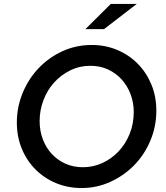

<svg xmlns="http://www.w3.org/2000/svg" viewBox="-20 -938 836 969"><path d="M65 0ZM769 -380Q769 -300 739 -228.5Q709 -157 657 -104Q605 -51 536.5 -20Q468 11 392 11Q323 11 263.5 -13.5Q204 -38 159.5 -82.5Q115 -127 90 -187.5Q65 -248 65 -320Q65 -397 94 -468Q123 -539 174 -593Q225 -647 294 -679Q363 -711 443 -711Q512 -711 571.5 -686Q631 -661 675 -616.5Q719 -572 744 -511.5Q769 -451 769 -380ZM655 -373Q655 -420 639 -462.5Q623 -505 594 -537Q565 -569 525 -587.5Q485 -606 436 -606Q382 -606 335 -583Q288 -560 253.5 -522Q219 -484 199.5 -433Q180 -382 180 -327Q180 -278 196 -235.5Q212 -193 241 -161.5Q270 -130 310 -112Q350 -94 399 -94Q450 -94 496 -115Q542 -136 577.5 -173Q613 -210 634 -261.5Q655 -313 655 -373ZM539 -918H670L505 -791H411Z"/></svg>

Font: Rosa Sans Medium
Style: Italic
Weight: 500
Italic angle: -12°
Designer: Pentagram / MCKL
Foundry: Pentagram / MCKL
Version: Version 1.005;September 16, 2019;FontCreator 11.5.0.2425 64-